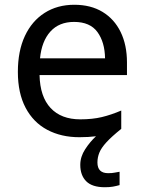

<svg xmlns="http://www.w3.org/2000/svg" viewBox="-20 -566 604 806"><path d="M389 116Q389 161 434 161Q451 161 462.5 158.5Q474 156 482 155V211Q468 215 454 217.5Q440 220 420 220Q367 220 342 195Q317 170 317 126Q317 92 337.5 60.5Q358 29 383 6Q352 10 313 10Q237 10 178.5 -21Q120 -52 87.5 -113.5Q55 -175 55 -264Q55 -352 84.5 -415Q114 -478 167.5 -512Q221 -546 292 -546Q361 -546 410.5 -516Q460 -486 486.5 -431.5Q513 -377 513 -304V-251H146Q148 -160 192.5 -112.5Q237 -65 317 -65Q368 -65 407.5 -74.5Q447 -84 489 -102V-25Q449 7 427 31Q405 55 397 75Q389 95 389 116ZM291 -474Q228 -474 191.5 -433.5Q155 -393 148 -321H421Q420 -389 389 -431.5Q358 -474 291 -474Z"/></svg>

Font: Noto Sans Tifinagh APT
Style: Regular
Weight: 400
Designer: JamraPatel
Foundry: JamraPatel LLC
Version: Version 2.006; ttfautohint (v1.8.4.7-5d5b)